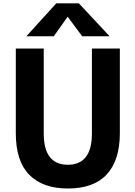

<svg xmlns="http://www.w3.org/2000/svg" viewBox="-20 -1083 791 1121"><path d="M72.3 -304.7V-799.8H235.4V-303.7Q235.4 -121.1 376 -121.1Q516.6 -121.1 516.6 -303.7V-799.8H679.7V-304.7Q679.7 -148.4 604 -65.4Q528.3 17.6 376 17.6Q230.5 17.6 151.4 -62Q72.3 -141.6 72.3 -304.7ZM133.8 -871.1 308.6 -1063.5H440.4L620.1 -871.1H460L375 -985.4L293.9 -871.1Z"/></svg>

Font: Gothic A1 Black
Style: Regular
Weight: 900
Version: Version 2.50